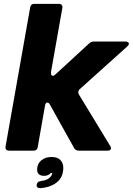

<svg xmlns="http://www.w3.org/2000/svg" viewBox="-20 -783 690 998"><path d="M176 -18Q173 0 155 0H27Q17 0 12 -6Q7 -12 9 -22L137 -745Q140 -763 158 -763H286Q296 -763 301 -757Q306 -751 304 -741L245 -408V-403Q245 -389 255 -389Q261 -389 268 -396L443 -557Q453 -567 467 -567H632Q640 -567 645 -564Q650 -561 650 -556Q650 -550 642 -542L395 -320Q387 -313 387 -303Q387 -298 390 -292L553 -24Q557 -19 557 -12Q557 -7 552.5 -3.5Q548 0 540 0H389Q372 0 365 -14L240 -238Q234 -250 226 -250Q217 -250 214 -234ZM188 195Q179 195 174 190.5Q169 186 171 178V176Q174 160 193 158Q233 153 246 131Q250 126 252 116H244Q232 131 209 131Q192 131 182.5 123Q173 115 173 98Q173 69 194 51Q215 33 248 33Q278 33 293.5 48.5Q309 64 309 89Q309 136 277.5 163Q246 190 191 195Z"/></svg>

Font: Open Sauce Two Black Italic
Style: Regular
Weight: 900
Italic angle: -10°
Designer: Alfredo Marco Pradil
Foundry: Creative Sauce Fz LLC
Version: Version 1.477